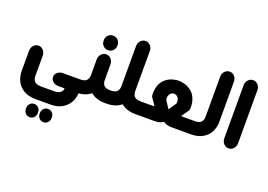

<svg xmlns="http://www.w3.org/2000/svg" viewBox="-129 -983 2340 1677"><g transform="rotate(20 1041.0 -145.0)"><path d="M553 -120 578 -1Q578 2 577.5 4.5Q577 7 577 11L575 24Q569 64 545 98.5Q521 133 480.5 154Q440 175 380 175H244Q175 175 131 148Q87 121 66 78.5Q45 36 45 -12V-201Q45 -232 63.5 -252.5Q82 -273 109 -273Q135 -273 153.5 -252.5Q172 -232 172 -201V-12Q172 0 175.5 12Q179 24 187 33.5Q195 43 211.5 49Q228 55 253 55H370Q392 55 406.5 50.5Q421 46 429.5 39Q438 32 442.5 24Q447 16 448 9L449 5Q449 0 446 0H391Q362 0 341 -17Q320 -34 320 -61Q320 -87 341 -103.5Q362 -120 391 -120ZM192 283V276Q193 251 208.5 234.5Q224 218 247 218Q271 218 287 234.5Q303 251 303 276V283Q303 308 287 324.5Q271 341 247 341Q224 341 208.5 324.5Q193 308 192 283ZM320 283V276Q320 251 336 234.5Q352 218 376 218Q399 218 415 234.5Q431 251 431 276V283Q431 308 415 324.5Q399 341 376 341Q352 341 336 324.5Q320 308 320 283Z M690 -443Q662 -443 644 -463.5Q626 -484 627 -507V-513Q626 -538 644 -558Q662 -578 690 -578Q720 -578 738 -558Q756 -538 755 -513V-507Q756 -484 738 -463.5Q720 -443 690 -443ZM838 -120V0H824Q780 0 747 -11.5Q714 -23 690 -43Q667 -23 633 -11.5Q599 0 557 0H543V-120H547Q594 -120 610 -139Q626 -158 626 -187V-332Q626 -363 645 -383.5Q664 -404 690 -404Q717 -404 735.5 -383.5Q754 -363 754 -332V-187Q754 -158 770 -139Q786 -120 834 -120Z M1121 -120V0H1107Q1063 0 1030 -11.5Q997 -23 973 -43Q950 -23 916 -11.5Q882 0 840 0H826V-120H830Q877 -120 893 -139Q909 -158 909 -187V-560Q909 -590 928 -610.5Q947 -631 973 -631Q1000 -631 1018.5 -610.5Q1037 -590 1037 -560V-187Q1037 -158 1053 -139Q1069 -120 1117 -120Z M1109 0V-120H1182Q1198 -120 1212.5 -120Q1227 -120 1241 -121L1195 -188Q1191 -193 1189.5 -202.5Q1188 -212 1188 -225Q1190 -277 1207 -311.5Q1224 -346 1250.5 -366Q1277 -386 1307 -395Q1337 -404 1365 -404Q1392 -404 1422 -395Q1452 -386 1479 -366Q1506 -346 1523 -311.5Q1540 -277 1542 -225Q1542 -198 1535 -188L1488 -121Q1502 -120 1517 -120Q1532 -120 1547 -120H1620V0H1455Q1417 0 1398 -6Q1379 -12 1365 -23Q1351 -12 1332 -6Q1313 0 1274 0ZM1411 -207Q1413 -209 1413.5 -213.5Q1414 -218 1414 -223Q1414 -245 1406.5 -258Q1399 -271 1387.5 -277.5Q1376 -284 1365 -284Q1354 -284 1342.5 -277.5Q1331 -271 1323.5 -258Q1316 -245 1316 -223Q1316 -218 1317 -213.5Q1318 -209 1319 -207L1362 -142Q1363 -142 1363.5 -141Q1364 -140 1365 -140Q1366 -140 1366.5 -141Q1367 -142 1367 -142Z M1608 0V-120H1612Q1659 -120 1675 -139Q1691 -158 1691 -187V-560Q1691 -590 1710 -610.5Q1729 -631 1755 -631Q1782 -631 1800.5 -610.5Q1819 -590 1819 -560V-187Q1819 -137 1797.5 -94.5Q1776 -52 1732 -26Q1688 0 1622 0Z M1909 -560Q1909 -590 1928 -610.5Q1947 -631 1973 -631Q2000 -631 2018.5 -610.5Q2037 -590 2037 -560V-69Q2037 -38 2018.5 -17.5Q2000 3 1973 3Q1947 3 1928 -17.5Q1909 -38 1909 -69Z"/></g></svg>

Font: Beiruti ExtraBold
Style: Regular
Weight: 800
Designer: Arlette Boutros
Foundry: Boutros
Version: Version 1.41